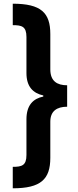

<svg xmlns="http://www.w3.org/2000/svg" viewBox="-20 -852 421 1038"><path d="M343 -275V-391C289 -391 252 -413 252 -477V-668C252 -783 202 -832 49 -832V-716C98 -716 123 -709 123 -652V-457C123 -383 159 -348 214 -336V-330C160 -319 123 -284 123 -207V-14C123 43 98 50 49 50V166C201 166 252 117 252 1V-194C252 -251 287 -275 343 -275Z"/></svg>

Font: Noto Sans Devanagari ExtraCondensed ExtraBold
Style: Regular
Weight: 800
Width: 2
Designer: Jelle Bosma - Monotype Design Team
Foundry: Monotype Imaging Inc.
Version: Version 2.004